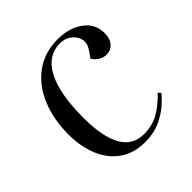

<svg xmlns="http://www.w3.org/2000/svg" viewBox="-151 -642 771 771"><g transform="rotate(-45 235.0 -256.5)"><path d="M287 -527Q352 -527 395 -495.5Q438 -464 438 -411Q438 -380 422.5 -362Q407 -344 382 -344Q364 -344 348.5 -354Q333 -364 325 -379L344 -406Q362 -432 356 -455.5Q350 -479 329.5 -494Q309 -509 281 -509Q213 -509 175 -439.5Q137 -370 137 -228Q137 -123 168 -67.5Q199 -12 263 -12Q310 -12 346.5 -32.5Q383 -53 419 -91L429 -80Q417 -64 392 -42Q367 -20 330 -3Q293 14 243 14Q180 14 136 -17Q92 -48 69.5 -102.5Q47 -157 47 -225Q47 -311 75.5 -379.5Q104 -448 158 -487.5Q212 -527 287 -527Z"/></g></svg>

Font: Literata 72pt
Style: Italic
Weight: 400
Italic angle: -2°
Designer: Latin by Veronika Burian and Jose Scaglione. Greek by Irene Vlachou. Cyrillic by Vera Evstafieva
Foundry: TypeTogether
Version: Version 3.002